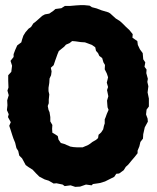

<svg xmlns="http://www.w3.org/2000/svg" viewBox="-20 -705 610 748"><path d="M273 23 255 17 232 20 224 14 200 9 189 10 170 -1 154 -6 133 -17 119 -31 107 -44 91 -54 80 -62 72 -77 66 -88 55 -99 51 -117 44 -128 39 -149 32 -166 28 -178 21 -200 16 -215 22 -229 11 -249 14 -260 7 -276 9 -295 8 -314 14 -334 9 -352 13 -364 12 -390V-412L24 -425L27 -449L21 -468L33 -483V-494L39 -510L47 -528L63 -540L66 -551L71 -566L79 -579L91 -593L101 -600L110 -614L117 -619L133 -633L144 -643L155 -649L172 -652L188 -663L196 -670L219 -673L233 -682H254L277 -684L294 -685H308L329 -683L338 -677L357 -672L375 -665L402 -657L409 -653L431 -633L447 -623L455 -616L470 -601L484 -588L497 -572L496 -558L515 -545L517 -530L525 -513L536 -498L538 -474L546 -462L543 -445L551 -434L550 -420L556 -398L554 -386L558 -369L555 -345L560 -321V-309V-290L551 -278L549 -259L555 -243L556 -231L544 -209L538 -182L537 -165L527 -152L523 -135L516 -118V-108L505 -94L493 -80L479 -63L470 -55L462 -42L444 -29L433 -28L425 -16L409 -8L389 2L369 8L363 9L342 12L337 17L315 14L292 22ZM280 -131H302L323 -140L331 -145L340 -152L354 -160L362 -167L364 -180L374 -189L382 -201L385 -215L388 -224V-240L391 -247L396 -261L403 -277L399 -287L398 -299L397 -313L402 -330L397 -354L401 -366L396 -383L399 -395L401 -404L396 -419L388 -435L389 -452L383 -462L378 -479L367 -487L362 -498L354 -507L351 -521L338 -530L322 -536L311 -540L295 -541L274 -544L261 -545L251 -537L237 -531L230 -523L220 -515L209 -506L204 -494L199 -480L195 -469L189 -451L178 -441L181 -427L179 -412L173 -399L172 -382L169 -363V-350L172 -337L170 -317V-303L166 -292L169 -277L173 -268L176 -249V-232L184 -218L183 -203L184 -188L196 -181L205 -175L208 -161L217 -148L231 -144L240 -140L254 -134L266 -132Z"/></svg>

Font: Winky Rough
Style: Bold
Weight: 700
Designer: Simon Atzbach
Foundry: typofactur
Version: Version 1.206; ttfautohint (v1.8.4.7-5d5b)